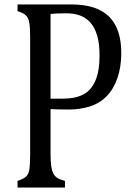

<svg xmlns="http://www.w3.org/2000/svg" viewBox="-20 -846 608 866"><path d="M208 -154Q208 -118 211 -97Q214 -76 220.5 -63.5Q227 -51 238.5 -43.5Q250 -36 273 -30V0H59V-30Q89 -40 99.5 -51.5Q110 -63 113 -85Q116 -107 116 -151V-674Q116 -716 113.5 -735Q111 -754 105.5 -764.5Q100 -775 91 -781.5Q82 -788 59 -796V-826H301Q416 -826 471.5 -771.5Q527 -717 527 -607Q527 -544 509.5 -493.5Q492 -443 460 -411Q428 -379 384 -365.5Q340 -352 292 -352Q237 -352 208 -354ZM208 -401H264Q319 -401 355 -419.5Q391 -438 410 -481.5Q429 -525 429 -596Q429 -650 418 -686.5Q407 -723 387 -745Q367 -767 340 -776.5Q313 -786 280 -786Q232 -786 208 -783Z"/></svg>

Font: Myanglish
Style: Regular
Weight: 400
Designer: KyawKyaw ( MaYenGone)
Foundry: TattooFont3D
Version: Version 1.003 December 13, 2014